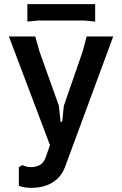

<svg xmlns="http://www.w3.org/2000/svg" viewBox="-20 -686 589 926"><path d="M88 110Q99 116 109.5 118Q120 120 130 120Q155 120 173.5 109Q192 98 201 71L221 14L23 -510H150L171 -436L264 -176L272 -99H280L288 -176L378 -436L398 -510H526L293 121Q278 159 252 180.5Q226 202 195.5 211Q165 220 132 220Q117 220 101.5 218Q86 216 71 210V120ZM112 -666H439V-582L387 -587H164L112 -582Z"/></svg>

Font: AR One Sans SemiBold
Style: Regular
Weight: 600
Designer: Niteesh Yadav
Foundry: Niteesh Yadav
Version: Version 1.001;gftools[0.9.33]